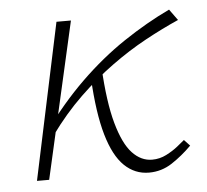

<svg xmlns="http://www.w3.org/2000/svg" viewBox="-39 -457 540 502"><g transform="rotate(-5 231.0 -206.0)"><path d="M93 -115 76 -125Q128 -197 184 -251.5Q240 -306 300.5 -346.5Q361 -387 422 -416L443 -387Q400 -368 355 -343.5Q310 -319 264.5 -286Q219 -253 175.5 -211Q132 -169 93 -115ZM39 0 126 -410H164L71 0ZM333 4Q296 4 268.5 -22.5Q241 -49 224.5 -106Q208 -163 203 -255L233 -281Q238 -189 253.5 -133.5Q269 -78 292 -53.5Q315 -29 344 -29Q364 -29 381.5 -38Q399 -47 411.5 -57Q424 -67 431 -73L446 -57Q421 -32 393.5 -14Q366 4 333 4Z"/></g></svg>

Font: Ysabeau ExtraLight
Style: Italic
Weight: 250
Italic angle: -12°
Version: Version 2.000;gftools[0.9.27.dev2+g8671c4b]